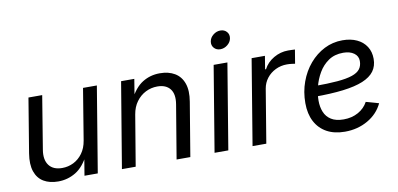

<svg xmlns="http://www.w3.org/2000/svg" viewBox="-71 -973 2505 1208"><g transform="rotate(-10 1181.0 -369.5)"><path d="M216.3 6.8Q161.6 6.8 123.8 -15.6Q85.9 -38.1 70.1 -84Q54.2 -129.9 65.4 -199.2L122.6 -545.9H210.4L154.8 -206.5Q144.5 -144 171.1 -108.2Q197.8 -72.3 255.4 -72.3Q293.9 -72.3 327.9 -89.1Q361.8 -106 385.7 -138.7Q409.7 -171.4 417.5 -218.8L471.2 -545.9H559.6L469.2 0H384.3L406.2 -132.3H418Q380.4 -55.7 328.6 -24.4Q276.9 6.8 216.3 6.8Z M765.6 -324.2 711.4 0H623.5L714.4 -545.9H798.8L777.3 -413.6L764.6 -416.5Q801.3 -490.7 851.1 -521.7Q900.9 -552.7 961.9 -552.7Q1018.6 -552.7 1057.6 -529.3Q1096.7 -505.9 1113 -459.5Q1129.4 -413.1 1117.7 -343.8L1060.5 0H972.7L1029.8 -342.3Q1040.5 -406.2 1014.2 -439.9Q987.8 -473.6 932.6 -473.6Q892.6 -473.6 857.4 -455.8Q822.3 -438 797.9 -404.5Q773.4 -371.1 765.6 -324.2Z M1215.3 0 1305.7 -545.9H1393.6L1303.2 0ZM1364.7 -635.3Q1339.8 -635.3 1324.7 -652.3Q1309.6 -669.4 1313.5 -693.4Q1317.4 -717.8 1338.4 -734.6Q1359.4 -751.5 1384.3 -751.5Q1409.7 -751.5 1424.8 -734.6Q1439.9 -717.8 1436 -693.4Q1432.1 -669.4 1411.1 -652.3Q1390.1 -635.3 1364.7 -635.3Z M1458 0 1548.3 -545.9H1633.3L1619.6 -461.9H1625.5Q1647 -503.4 1690.2 -528.6Q1733.4 -553.7 1782.2 -553.7Q1792 -553.7 1805.2 -553.2Q1818.4 -552.7 1826.2 -552.2L1811.5 -463.9Q1805.7 -464.8 1790.8 -466.8Q1775.9 -468.8 1759.8 -468.8Q1720.7 -468.8 1687 -452.4Q1653.3 -436 1631.1 -407.5Q1608.9 -378.9 1602.5 -341.8L1545.9 0Z M2047.4 11.7Q1980 11.7 1931.9 -14.6Q1883.8 -41 1857.9 -90.3Q1832 -139.6 1832 -208.5Q1832 -280.3 1855 -343.5Q1877.9 -406.7 1918.9 -454.8Q1960 -502.9 2013.9 -530.3Q2067.9 -557.6 2129.9 -557.6Q2182.6 -557.6 2221.7 -539.3Q2260.7 -521 2282.2 -487.5Q2303.7 -454.1 2303.7 -408.7Q2303.7 -362.8 2280 -330.3Q2256.3 -297.9 2206.5 -277.3Q2156.7 -256.8 2078.9 -247.3Q2001 -237.8 1893.1 -237.8L1904.8 -304.2Q1994.1 -304.2 2054.2 -309.3Q2114.3 -314.5 2149.7 -326.7Q2185.1 -338.9 2200.4 -359.4Q2215.8 -379.9 2215.8 -410.6Q2215.8 -441.9 2189.7 -460.7Q2163.6 -479.5 2121.1 -479.5Q2065.9 -479.5 2027.1 -452.9Q1988.3 -426.3 1963.9 -384.5Q1939.5 -342.8 1928 -296.1Q1916.5 -249.5 1916.5 -209Q1916.5 -168.9 1929.7 -136.5Q1942.9 -104 1972.9 -85Q2002.9 -65.9 2052.7 -65.9Q2105 -65.9 2145.8 -88.6Q2186.5 -111.3 2207.5 -150.4L2289.1 -127.4Q2258.8 -63 2193.6 -25.6Q2128.4 11.7 2047.4 11.7Z"/></g></svg>

Font: Inter
Style: Italic
Weight: 400
Italic angle: -9.3988°
Designer: Rasmus Andersson
Foundry: rsms
Version: Version 4.001;git-66647c0bb